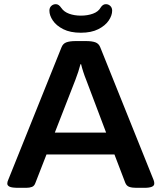

<svg xmlns="http://www.w3.org/2000/svg" viewBox="-20 -899 775 921"><path d="M70 2Q37 2 26 -3.5Q15 -9 15 -18Q15 -27 19 -35L275 -672Q282 -690 298.5 -696Q315 -702 343 -702H393Q421 -702 437.5 -696Q454 -690 461 -672L717 -35Q719 -30 719.5 -26Q720 -22 720 -18Q720 2 672 2H634Q614 2 600.5 -2.5Q587 -7 581 -22L529 -158H203L150 -22Q145 -7 133.5 -2.5Q122 2 105 2ZM342 -517 243 -263H489L393 -517Q386 -534 379.5 -554Q373 -574 369 -591H366Q362 -575 355.5 -555Q349 -535 342 -517ZM368 -742Q317 -742 283.5 -759Q250 -776 233.5 -800.5Q217 -825 217 -848Q217 -862 226 -870.5Q235 -879 248 -879Q262 -879 274 -861Q287 -842 312 -833Q337 -824 368 -824Q400 -824 426 -833.5Q452 -843 463 -863Q473 -879 488 -879Q500 -879 509 -870.5Q518 -862 518 -848Q518 -825 501.5 -800.5Q485 -776 451.5 -759Q418 -742 368 -742Z"/></svg>

Font: Asap Expanded SemiBold
Style: Regular
Weight: 600
Width: 7
Designer: Pablo Cosgaya
Foundry: Omnibus-Type
Version: Version 3.001; ttfautohint (v1.8.4.7-5d5b)